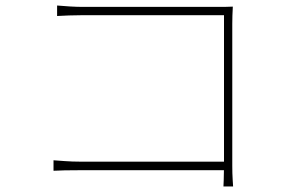

<svg xmlns="http://www.w3.org/2000/svg" viewBox="-20 -681 1040 696"><path d="M187 -661Q209 -659 234.5 -657.5Q260 -656 282 -656H763Q778 -656 792.5 -656Q807 -656 824 -657Q823 -641 822.5 -624.5Q822 -608 822 -595V-80Q822 -52 823.5 -28.5Q825 -5 825 -5H790Q790 -5 791 -28.5Q792 -52 792 -78V-626H283Q259 -626 230 -625Q201 -624 187 -623ZM174 -100Q187 -99 215 -97Q243 -95 271 -95H803V-64H272Q240 -64 215 -63.5Q190 -63 174 -62Z"/></svg>

Font: Noto Sans KR Thin
Style: Regular
Weight: 100
Designer: Ryoko NISHIZUKA 西塚涼子 (kana, bopomofo & ideographs); Paul D. Hunt (Latin, Greek & Cyrillic); Sandoll Communications 산돌커뮤니
Foundry: Adobe
Version: Version 2.004-H2;hotconv 1.0.118;makeotfexe 2.5.65603